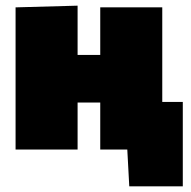

<svg xmlns="http://www.w3.org/2000/svg" viewBox="-20 -528 674 678"><path d="M35 0V-502L254 -508V-334H334V-502H553V-168H625.5V130H436.5L429.5 0H334V-166H254V0Z"/></svg>

Font: Commissioner Black
Style: Regular
Weight: 900
Designer: Kostas Bartsokas
Foundry: Kostas Bartsokas
Version: Version 1.000; ttfautohint (v1.8.3)